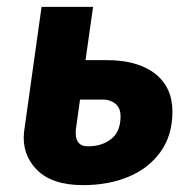

<svg xmlns="http://www.w3.org/2000/svg" viewBox="-20 -530 552 559"><path d="M222 9Q131 9 87 -36Q43 -81 50 -146L101 -510H251L229 -355H289Q381 -355 431.5 -315.5Q482 -276 482 -205Q482 -136 447.5 -88Q413 -40 354.5 -15.5Q296 9 222 9ZM236 -104Q277 -104 304 -125.5Q331 -147 331 -191Q331 -216 316 -228Q301 -240 281 -240H213L201 -154Q196 -104 236 -104Z"/></svg>

Font: Finlandica
Style: Bold Italic
Weight: 700
Italic angle: -8°
Designer: Niklas Ekholm, Juho Hiilivirta, Jaakko Suomalainen
Foundry: Helsinki Type Studio
Version: Version 1.064; ttfautohint (v1.8.4.7-5d5b)